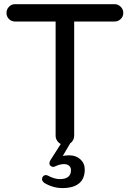

<svg xmlns="http://www.w3.org/2000/svg" viewBox="-20 -703 635 939"><path d="M583 -639.6Q583 -622.1 570.3 -609.9Q557.6 -597.7 540 -597.7H342.8V-39.1Q342.8 -27.3 337.4 -17.6Q332 -7.8 323.2 -2L287.1 59.6Q301.8 56.6 318.4 56.6Q351.6 56.6 373 76.2Q394.5 95.7 394.5 126Q394.5 170.9 366.7 193.8Q338.9 216.8 285.2 216.8Q239.3 216.8 196.3 191.4Q185.5 181.6 185.5 173.8Q185.5 165 190.9 159.2Q196.3 153.3 205.1 153.3Q209 153.3 214.8 156.2Q246.1 172.9 272.5 172.9Q327.1 172.9 327.1 128.9Q327.1 115.2 317.9 107.4Q308.6 99.6 293 99.6Q273.4 99.6 250 110.4Q244.1 113.3 240.2 113.3Q233.4 113.3 227.5 108.4Q221.7 103.5 221.7 96.7Q221.7 88.9 225.6 82L277.3 1Q266.6 -3.9 259.3 -15.1Q252 -26.4 252 -39.1V-597.7H53.7Q36.1 -597.7 23.9 -609.9Q11.7 -622.1 11.7 -639.6Q11.7 -657.2 23.9 -669.9Q36.1 -682.6 53.7 -682.6H540Q557.6 -682.6 570.3 -669.9Q583 -657.2 583 -639.6Z"/></svg>

Font: FakePearl
Style: Regular
Weight: 400
Version: Version 1.2